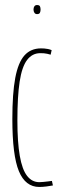

<svg xmlns="http://www.w3.org/2000/svg" viewBox="-20 -732 245 762"><path d="M29 -260Q29 -361 40.5 -422.5Q52 -484 77 -512Q102 -540 143 -540Q149 -540 156 -539.5Q163 -539 170.5 -537.5Q178 -536 185 -533L181 -515Q174 -517 167.5 -518.5Q161 -520 154.5 -520.5Q148 -521 140 -521Q108 -521 87.5 -494Q67 -467 58 -408Q49 -349 49 -254Q49 -168 58.5 -113.5Q68 -59 87.5 -34Q107 -9 136 -9Q143 -9 152 -10Q161 -11 170.5 -12Q180 -13 186 -14L190 4Q180 6 164.5 8Q149 10 136 10Q81 10 55 -52.5Q29 -115 29 -260ZM127 -676Q120 -676 116.5 -681.5Q113 -687 113 -694Q113 -702 116.5 -707Q120 -712 127 -712Q136 -712 138.5 -707Q141 -702 141 -694Q141 -687 138.5 -681.5Q136 -676 127 -676Z"/></svg>

Font: Georama ExtraCondensed Thin
Style: Regular
Weight: 100
Width: 2
Designer: Jean-Baptiste Levee
Foundry: Production Type
Version: Version 1.001